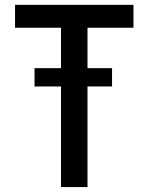

<svg xmlns="http://www.w3.org/2000/svg" viewBox="-20 -759 602 779"><path d="M521.5 -739.3V-646.5H335V-482.4H434.6V-408.2H335V0H324.2H238.3H227.5V-408.2H120.1V-482.4H227.5V-646.5H41V-739.3Z"/></svg>

Font: RobotoJAA
Style: Medium
Weight: 500
Version: Version 2.05; 2016-11-05